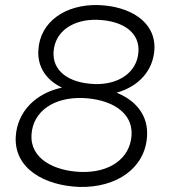

<svg xmlns="http://www.w3.org/2000/svg" viewBox="-20 -728 666 756"><path d="M292 8C439 12 552 -66 559 -192C564 -270 519 -331 439 -363C525 -387 583 -449 588 -533C594 -645 488 -704 368 -708C240 -712 137 -644 131 -530C127 -466 161 -413 224 -383C120 -361 48 -288 42 -190C35 -63 157 3 292 8ZM298 -51C193 -55 98 -103 104 -198C110 -290 192 -346 306 -342C410 -338 504 -291 498 -195C492 -104 412 -47 298 -51ZM353 -397C247 -401 186 -451 191 -524C196 -604 267 -653 364 -650C470 -646 531 -596 525 -523C520 -444 448 -394 353 -397Z"/></svg>

Font: Fixel Display 20240404 Light
Style: Italic
Weight: 300
Italic angle: -10°
Designer: AlfaBravo + MacPaw
Foundry: Kyrylo Tkachov, Marchela Mozhyna, Serhii Makarenko, Maria Weinstein, Zakhar Kryvoshyya
Version: Version 1.211;Glyphs 3.2 (3225)